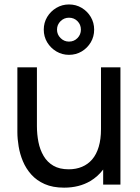

<svg xmlns="http://www.w3.org/2000/svg" viewBox="-20 -850 644 884"><path d="M297.5 -597.5Q266 -597.5 239.5 -613.2Q213 -629 197.2 -655.2Q181.5 -681.5 181.5 -713.5Q181.5 -745.5 197.2 -771.8Q213 -798 239.5 -813.8Q266 -829.5 297.5 -829.5Q330 -829.5 356.2 -813.8Q382.5 -798 398 -771.8Q413.5 -745.5 413.5 -713.5Q413.5 -681.5 398 -655.2Q382.5 -629 356.2 -613.2Q330 -597.5 297.5 -597.5ZM297.5 -658.5Q321 -658.5 336.8 -674.8Q352.5 -691 352.5 -713.5Q352.5 -736.5 336.8 -752.5Q321 -768.5 297.5 -768.5Q275 -768.5 258.8 -752.5Q242.5 -736.5 242.5 -713.5Q242.5 -691 258.8 -674.8Q275 -658.5 297.5 -658.5ZM275 14Q223 14 185.8 -2.5Q148.5 -19 124 -46.5Q99.5 -74 85.5 -107.5Q71.5 -141 65.8 -176Q60 -211 60 -241.5V-540H150V-269.5Q150 -231.5 157 -196Q164 -160.5 180.8 -132Q197.5 -103.5 225.8 -87Q254 -70.5 296.5 -70.5Q330 -70.5 357.5 -82Q385 -93.5 404.5 -116.2Q424 -139 434.5 -174Q445 -209 445 -255.5V-540H534.5V0H455V-69.5Q430.5 -37 396 -16.5Q344.5 14 275 14Z"/></svg>

Font: Cns Manrope Med
Style: Regular
Weight: 500
Designer: Mikhail Sharanda
Foundry: Mikhail Sharanda
Version: Version 4.504